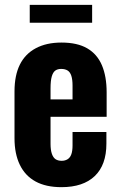

<svg xmlns="http://www.w3.org/2000/svg" viewBox="-20 -764 500 794"><path d="M234 10Q170 10 127 -13.5Q84 -37 62 -82.5Q40 -128 40 -192V-386Q40 -452 62 -496.5Q84 -541 128 -564.5Q172 -588 234 -588Q300 -588 341 -564Q382 -540 401.5 -494Q421 -448 421 -382V-281H189V-169Q189 -144 194.5 -128Q200 -112 210 -105.5Q220 -99 235 -99Q249 -99 259.5 -105.5Q270 -112 275 -126Q280 -140 280 -163V-218H420V-170Q420 -82 372 -36Q324 10 234 10ZM189 -353H280V-410Q280 -435 275 -450.5Q270 -466 259.5 -472.5Q249 -479 233 -479Q218 -479 208.5 -472Q199 -465 194 -447.5Q189 -430 189 -398ZM103 -670V-744H361V-670Z"/></svg>

Font: Oswald SemiBold
Style: Regular
Weight: 600
Designer: Vernon Adams
Foundry: Vernon Adams
Version: Version 4.103;gftools[0.9.33.dev8+g029e19f]